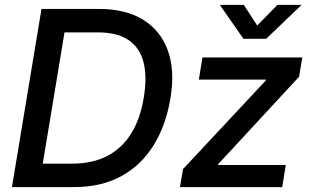

<svg xmlns="http://www.w3.org/2000/svg" viewBox="-20 -764 1269 784"><path d="M281.7 0H85L100.6 -95.7H273.9Q357.9 -95.7 418.5 -127.4Q479 -159.2 516.1 -219.5Q553.2 -279.8 566.9 -364.7Q581.1 -449.7 566.2 -509.3Q551.3 -568.8 505.1 -600.3Q459 -631.8 378.9 -631.8H186L202.1 -727.5H384.8Q492.2 -727.5 563.7 -683.8Q635.3 -640.1 665 -558.8Q694.8 -477.5 676.3 -364.7Q657.7 -251 606.4 -169.4Q555.2 -87.9 473.9 -43.9Q392.6 0 281.7 0ZM259.3 -727.5 138.7 0H28.8L149.4 -727.5ZM714.8 0 727.5 -73.7 1065.4 -435.5 1066.4 -439H792L806.6 -529.3H1214.4L1201.2 -450.7L870.6 -93.3L869.6 -90.3H1147L1132.3 0ZM975.6 -744.1 1030.3 -659.7 1112.8 -744.1H1210L1209.5 -742.2L1066.9 -605.5H974.1L878.9 -742.2L879.4 -744.1Z"/></svg>

Font: Inter 24pt Medium
Style: Italic
Weight: 500
Italic angle: -9.3988°
Designer: Rasmus Andersson
Foundry: rsms
Version: Version 4.001;git-66647c0bb